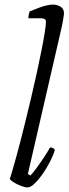

<svg xmlns="http://www.w3.org/2000/svg" viewBox="-20 -820 300 840"><path d="M100 0Q90 0 72.5 -6.5Q55 -13 40.5 -22Q26 -31 23 -37Q28 -54 35.5 -78.5Q43 -103 51.5 -135Q60 -167 70 -204.5Q80 -242 90 -284Q103 -337 116.5 -393.5Q130 -450 141.5 -503.5Q153 -557 162 -602Q171 -647 176 -679Q181 -711 181 -724Q181 -733 175.5 -736.5Q170 -740 160 -740H104Q104 -746 106 -756Q108 -766 110 -770Q129 -778 147.5 -785Q166 -792 182.5 -796Q199 -800 212 -800Q229 -800 244.5 -791Q260 -782 260 -761Q260 -758 257 -738.5Q254 -719 248 -693L102 -59L113 -52Q122 -61 138 -82.5Q154 -104 171 -129.5Q188 -155 199 -175Q206 -175 212 -172Q218 -169 220 -164Q214 -143 200 -115Q186 -87 168 -61Q150 -35 132 -17.5Q114 0 100 0Z"/></svg>

Font: Texturina 12pt Thin
Style: Italic
Weight: 250
Italic angle: -11°
Designer: Guillermo Torres Carreño
Foundry: Omnibus-Type
Version: Version 1.002